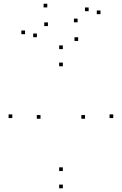

<svg xmlns="http://www.w3.org/2000/svg" viewBox="-20 -998 660 1040"><path d="M593.5 -358.5V-378.5H573.5V-358.5ZM320.4 -732V-752H300.4V-732ZM46.5 -358.5V-378.5H26.5V-358.5ZM320.4 21.9V1.9H300.4V21.9ZM199.4 -354.8V-374.8H179.4V-354.8ZM320.4 -639V-659H300.4V-639ZM440.6 -354.8V-374.8H420.6V-354.8ZM320.4 -71.5V-91.5H300.4V-71.5ZM524.3 -921.2V-941.2H504.3V-921.2ZM460.2 -937.5V-957.5H440.2V-937.5ZM400.4 -877.2V-897.2H380.4V-877.2ZM236.1 -957.8V-977.8H216.1V-957.8ZM115.7 -812.8V-832.8H95.7V-812.8ZM179.8 -796.4V-816.4H159.8V-796.4ZM239.7 -856.7V-876.7H219.7V-856.7ZM403.4 -776.2V-796.2H383.4V-776.2Z"/></svg>

Font: Monaspace Xenon Dots Var
Style: Regular
Weight: 400
Designer: Riley Cran and the Lettermatic Team
Version: Version 1.100 (Monaspace Xenon Dots)